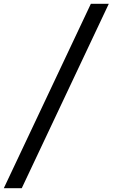

<svg xmlns="http://www.w3.org/2000/svg" viewBox="-45 -843 590 1006"><path d="M-25 143 431 -823H525L69 143Z"/></svg>

Font: Iosevka Medium Oblique
Style: Regular
Weight: 500
Italic angle: -9°
Monospace: yes
Designer: Belleve Invis
Foundry: Belleve Invis
Version: Version 32.5.0; ttfautohint (v1.8.4)